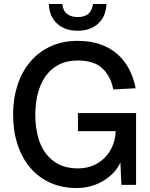

<svg xmlns="http://www.w3.org/2000/svg" viewBox="-20 -932 757 968"><path d="M367 16Q291 16 231.5 -11.5Q172 -39 131 -88Q90 -137 68 -205Q46 -273 46 -354Q46 -434 68 -502Q90 -570 132 -620Q174 -670 234.5 -698Q295 -726 371 -726Q437 -726 487 -708Q537 -690 573 -658Q609 -626 631.5 -582.5Q654 -539 664 -487L551 -481Q539 -546 497 -586.5Q455 -627 372 -627Q316 -627 275.5 -605.5Q235 -584 209 -546.5Q183 -509 170.5 -459.5Q158 -410 158 -354Q158 -296 170.5 -246.5Q183 -197 209.5 -160.5Q236 -124 276.5 -103.5Q317 -83 372 -83Q416 -83 450.5 -98Q485 -113 509.5 -138.5Q534 -164 548 -198Q562 -232 563 -271H373V-362H666V0H592L587 -113Q574 -84 551.5 -60.5Q529 -37 500.5 -20Q472 -3 438 6.5Q404 16 367 16ZM372 -777Q307 -777 268 -813Q229 -849 226 -912H294Q298 -877 318.5 -861.5Q339 -846 372 -846Q405 -846 424.5 -861.5Q444 -877 449 -912H517Q514 -849 475 -813Q436 -777 372 -777Z"/></svg>

Font: Geist Med
Style: Regular
Weight: 400
Designer: Basement.studio, Andrés Briganti, Mateo Zaragoza
Foundry: Basement.studio, Vercel, Andrés Briganti, Guido Ferreyra, Mateo Zaragoza
Version: Version 1.401